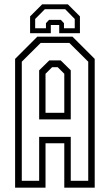

<svg xmlns="http://www.w3.org/2000/svg" viewBox="-20 -870 509 890"><path d="M50 0V-597L153 -700H316L419 -597V0H278V-206H191V0ZM81 -32H161.5V-235.5H308V-32H389V-584L301.5 -671H168.5L81 -584ZM161.5 -316.5V-544L208.5 -590H261.5L308 -544V-316.5ZM191 -347H278V-528L247.5 -558.5H221.5L191 -528ZM294.5 -850 350.5 -794V-716H254.5V-754H215.5V-716H119.5V-794L175.5 -850ZM282 -827.5H188L143 -782V-739H193V-762.5L207.5 -778H262L276.5 -762.5V-739H326.5V-782Z"/></svg>

Font: Tourney Condensed Light
Style: Regular
Weight: 300
Width: 3
Designer: Tyler Finck
Foundry: Etcetera Type Co
Version: Version 1.010; ttfautohint (v1.8.3)